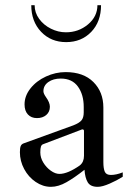

<svg xmlns="http://www.w3.org/2000/svg" viewBox="-20 -716 509 743"><path d="M455 -49V-32Q433 -18 404.5 -5.5Q376 7 358 7Q330 7 319.5 -10.5Q309 -28 307 -59Q269 -29 237.5 -11Q206 7 177 7Q146 7 118 -12Q90 -31 73.5 -62Q57 -93 57 -127Q57 -143 60 -150.5Q63 -158 71 -161L264 -231Q287 -240 295.5 -250.5Q304 -261 304 -281V-302Q304 -350 281.5 -381Q259 -412 215 -412Q186 -412 167 -398.5Q148 -385 148 -363Q148 -354 158 -340Q173 -319 173 -303Q173 -283 159 -271Q145 -259 123 -259Q101 -259 88 -273Q75 -287 75 -312Q75 -345 98 -374Q121 -403 158 -420Q195 -437 234 -437Q303 -437 341.5 -398.5Q380 -360 380 -300V-89Q380 -64 385.5 -51.5Q391 -39 409 -39Q430 -39 455 -49ZM305 -210Q305 -213 302.5 -214.5Q300 -216 297 -215L147 -158Q141 -156 138.5 -149Q136 -142 136 -126Q136 -106 147.5 -87Q159 -68 176.5 -55.5Q194 -43 210 -43Q242 -43 289 -76Q305 -89 305 -113ZM101 -696H114Q114 -667 131.5 -643Q149 -619 177 -605Q205 -591 235 -591Q284 -591 320.5 -621.5Q357 -652 357 -696H371Q371 -632 333 -592.5Q295 -553 236 -553Q177 -553 139 -593Q101 -633 101 -696Z"/></svg>

Font: Ibarra Real Nova
Style: Regular
Weight: 400
Designer: Jose Maria Ribagorda & Octavio Pardo
Foundry: Jose Maria Ribagorda
Version: Version 1.014